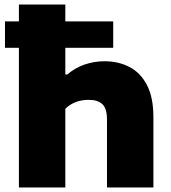

<svg xmlns="http://www.w3.org/2000/svg" viewBox="-20 -828 756 848"><path d="M63.5 0V-617H2V-733.5H63.5V-808H268.5V-733.5H480V-617H268.5V-499H277.5Q310.5 -528 353 -542.8Q395.5 -557.5 442 -557.5Q503 -557.5 551.8 -532.2Q600.5 -507 629 -452.5Q657.5 -398 657.5 -311V0H452.5V-299.5Q452.5 -349.5 431.8 -368.2Q411 -387 372.5 -387Q308.5 -387 268.5 -347.5V0Z"/></svg>

Font: Encode Sans Expanded Expanded ExtraBold
Style: Regular
Weight: 800
Width: 7
Designer: Multiple Designers
Foundry: Impallari Type
Version: Version 3.000; ttfautohint (v1.8.3) -l 8 -r 50 -G 200 -x 14 